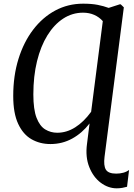

<svg xmlns="http://www.w3.org/2000/svg" viewBox="-20 -773 727 1045"><path d="M615.5 252Q569 252 528.2 221.5Q487.5 191 465.8 136.2Q444 81.5 453.5 10.5L467.5 -101Q427 -48.5 373 -18.8Q319 11 254.5 11Q197.5 11 151.8 -15Q106 -41 79 -98.8Q52 -156.5 52 -250.5Q52 -360.5 80.5 -452.2Q109 -544 160.5 -611.5Q212 -679 281.2 -716Q350.5 -753 432.5 -753Q479 -753 511.8 -746.5Q544.5 -740 571.5 -730L632 -749.5H637L654 -733L549 80.5Q543 128.5 556.2 150.2Q569.5 172 612.5 172Q633 172 651.2 167Q669.5 162 682.5 152L671.5 243.5Q662 246.5 646.8 249.2Q631.5 252 615.5 252ZM291.5 -50.5Q342.5 -50.5 389 -79.8Q435.5 -109 476 -164.5L539.5 -658Q520 -680 492.8 -692Q465.5 -704 432 -704Q373.5 -704 324 -671.8Q274.5 -639.5 238 -580.5Q201.5 -521.5 181.5 -440Q161.5 -358.5 161.5 -259Q161.5 -177 179 -131.8Q196.5 -86.5 226.2 -68.5Q256 -50.5 291.5 -50.5Z"/></svg>

Font: Merriweather Light 18pt
Style: Italic
Weight: 400
Italic angle: -7.8°
Version: Version 2.101